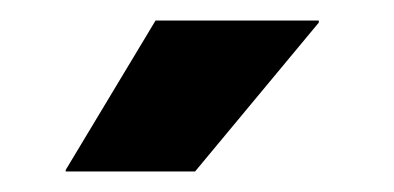

<svg xmlns="http://www.w3.org/2000/svg" viewBox="-20 -707 384 187"><path d="M131.5 -687H290.5V-685L170 -540H44V-541.5Z"/></svg>

Font: Anek Telugu Medium
Style: Bold
Weight: 700
Version: Version 1.003